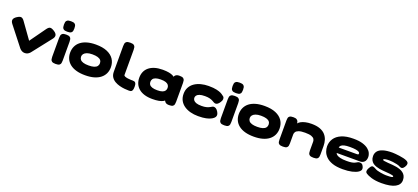

<svg xmlns="http://www.w3.org/2000/svg" viewBox="54 -1912 6786 3115"><g transform="rotate(20 3447.0 -354.5)"><path d="M396 14Q368 14 345 1.5Q322 -11 306 -30L47 -360Q18 -397 24.5 -428Q31 -459 74 -487Q122 -519 149 -512.5Q176 -506 201 -470L396 -198L591 -470Q618 -508 644.5 -512.5Q671 -517 718 -487Q762 -459 768 -427.5Q774 -396 745 -360L486 -30Q470 -11 447.5 1.5Q425 14 396 14Z M927 9Q882 9 863.5 -4.5Q845 -18 841 -39Q837 -60 837 -82V-408Q837 -430 841 -450.5Q845 -471 864 -484.5Q883 -498 928 -498Q973 -498 991.5 -484.5Q1010 -471 1014 -450Q1018 -429 1018 -406V-81Q1018 -59 1014 -38Q1010 -17 991.5 -4Q973 9 927 9ZM927 -547Q882 -547 863.5 -560.5Q845 -574 841 -595Q837 -616 837 -638Q837 -661 841 -681.5Q845 -702 864 -715Q883 -728 928 -728Q973 -728 991.5 -714.5Q1010 -701 1014 -680Q1018 -659 1018 -637Q1018 -615 1014 -594Q1010 -573 991.5 -560Q973 -547 927 -547Z M1439 18Q1352 18 1286.5 -0.5Q1221 -19 1176.5 -54Q1132 -89 1109.5 -137.5Q1087 -186 1087 -245Q1087 -305 1109.5 -354Q1132 -403 1176 -438Q1220 -473 1285.5 -492Q1351 -511 1438 -511Q1554 -511 1632 -478Q1710 -445 1750 -385.5Q1790 -326 1790 -246Q1790 -187 1767.5 -138.5Q1745 -90 1701 -55Q1657 -20 1591.5 -1Q1526 18 1439 18ZM1438 -151Q1495 -151 1531 -162.5Q1567 -174 1584 -195.5Q1601 -217 1601 -247Q1601 -278 1584 -299Q1567 -320 1530.5 -331Q1494 -342 1437 -342Q1381 -342 1345.5 -328.5Q1310 -315 1293 -293.5Q1276 -272 1276 -246Q1276 -216 1293 -194.5Q1310 -173 1346 -162Q1382 -151 1438 -151Z M2196 9Q2163 9 2119 5Q2075 1 2029.5 -11Q1984 -23 1945.5 -45.5Q1907 -68 1883 -104.5Q1859 -141 1859 -196V-639Q1859 -662 1863 -682.5Q1867 -703 1886 -716.5Q1905 -730 1950 -730Q1995 -730 2013.5 -716.5Q2032 -703 2036 -682Q2040 -661 2040 -638V-207Q2040 -192 2060.5 -183.5Q2081 -175 2109 -171Q2137 -167 2162 -166.5Q2187 -166 2197 -166Q2210 -166 2224.5 -162.5Q2239 -159 2249.5 -141.5Q2260 -124 2260 -81Q2260 -36 2249.5 -17Q2239 2 2224 5.5Q2209 9 2196 9Z M2885 7Q2839 7 2818.5 -14.5Q2798 -36 2795 -58H2813Q2804 -39 2777 -24.5Q2750 -10 2705 -1.5Q2660 7 2597 7Q2518 7 2459 -11Q2400 -29 2360 -63Q2320 -97 2300 -143.5Q2280 -190 2280 -247Q2280 -304 2300 -350Q2320 -396 2360 -429Q2400 -462 2459 -480Q2518 -498 2597 -498Q2659 -498 2703.5 -489.5Q2748 -481 2775.5 -466Q2803 -451 2813 -431H2795Q2795 -458 2816.5 -478.5Q2838 -499 2885 -499Q2931 -499 2949.5 -485.5Q2968 -472 2972 -451Q2976 -430 2976 -408V-83Q2976 -61 2972 -40Q2968 -19 2949.5 -6Q2931 7 2885 7ZM2623 -154Q2677 -154 2709 -165.5Q2741 -177 2755 -198Q2769 -219 2769 -246Q2769 -274 2754.5 -294.5Q2740 -315 2708 -326.5Q2676 -338 2621 -338Q2567 -338 2534 -326.5Q2501 -315 2486.5 -294Q2472 -273 2472 -245Q2472 -218 2486.5 -197.5Q2501 -177 2534.5 -165.5Q2568 -154 2623 -154Z M3388 14Q3316 14 3254 -2.5Q3192 -19 3145 -51.5Q3098 -84 3071.5 -133Q3045 -182 3045 -247Q3045 -311 3071.5 -359.5Q3098 -408 3144.5 -440Q3191 -472 3253 -488.5Q3315 -505 3386 -505Q3473 -505 3524 -493Q3575 -481 3598.5 -469Q3622 -457 3624 -455Q3644 -443 3661.5 -427.5Q3679 -412 3679 -386Q3679 -373 3674 -359.5Q3669 -346 3658 -329Q3623 -274 3586 -274Q3570 -274 3555 -282.5Q3540 -291 3520 -302Q3500 -313 3468.5 -321.5Q3437 -330 3386 -330Q3326 -330 3292 -317.5Q3258 -305 3244.5 -286Q3231 -267 3231 -246Q3231 -225 3244.5 -205.5Q3258 -186 3291 -173.5Q3324 -161 3384 -161Q3433 -161 3464.5 -169Q3496 -177 3511.5 -185.5Q3527 -194 3528 -194Q3542 -202 3554.5 -209Q3567 -216 3580 -216Q3597 -216 3616.5 -205Q3636 -194 3655 -163Q3671 -137 3674 -114.5Q3677 -92 3665 -72.5Q3653 -53 3624 -35Q3621 -33 3597.5 -21Q3574 -9 3523.5 2.5Q3473 14 3388 14Z M3839 9Q3794 9 3775.5 -4.5Q3757 -18 3753 -39Q3749 -60 3749 -82V-408Q3749 -430 3753 -450.5Q3757 -471 3776 -484.5Q3795 -498 3840 -498Q3885 -498 3903.5 -484.5Q3922 -471 3926 -450Q3930 -429 3930 -406V-81Q3930 -59 3926 -38Q3922 -17 3903.5 -4Q3885 9 3839 9ZM3839 -547Q3794 -547 3775.5 -560.5Q3757 -574 3753 -595Q3749 -616 3749 -638Q3749 -661 3753 -681.5Q3757 -702 3776 -715Q3795 -728 3840 -728Q3885 -728 3903.5 -714.5Q3922 -701 3926 -680Q3930 -659 3930 -637Q3930 -615 3926 -594Q3922 -573 3903.5 -560Q3885 -547 3839 -547Z M4351 18Q4264 18 4198.5 -0.5Q4133 -19 4088.5 -54Q4044 -89 4021.5 -137.5Q3999 -186 3999 -245Q3999 -305 4021.5 -354Q4044 -403 4088 -438Q4132 -473 4197.5 -492Q4263 -511 4350 -511Q4466 -511 4544 -478Q4622 -445 4662 -385.5Q4702 -326 4702 -246Q4702 -187 4679.5 -138.5Q4657 -90 4613 -55Q4569 -20 4503.5 -1Q4438 18 4351 18ZM4350 -151Q4407 -151 4443 -162.5Q4479 -174 4496 -195.5Q4513 -217 4513 -247Q4513 -278 4496 -299Q4479 -320 4442.5 -331Q4406 -342 4349 -342Q4293 -342 4257.5 -328.5Q4222 -315 4205 -293.5Q4188 -272 4188 -246Q4188 -216 4205 -194.5Q4222 -173 4258 -162Q4294 -151 4350 -151Z M4851 8Q4806 8 4787 -5.5Q4768 -19 4764.5 -40Q4761 -61 4761 -83V-412Q4761 -434 4765 -454Q4769 -474 4788 -486.5Q4807 -499 4852 -499Q4892 -499 4910.5 -485.5Q4929 -472 4934.5 -454.5Q4940 -437 4939.5 -423Q4939 -409 4941 -409L4935 -405Q4932 -415 4945 -430.5Q4958 -446 4987 -462Q5016 -478 5061 -488.5Q5106 -499 5166 -499Q5253 -499 5311.5 -477Q5370 -455 5404.5 -416.5Q5439 -378 5454 -329Q5469 -280 5469 -226V-82Q5469 -60 5465 -39Q5461 -18 5442.5 -5Q5424 8 5378 8Q5332 8 5313 -5.5Q5294 -19 5290 -40Q5286 -61 5286 -83V-236Q5286 -259 5273.5 -280Q5261 -301 5224.5 -314.5Q5188 -328 5115 -328Q5043 -328 5006 -314Q4969 -300 4955.5 -279Q4942 -258 4942 -236V-82Q4942 -60 4938 -39Q4934 -18 4915.5 -5Q4897 8 4851 8Z M5887 21Q5779 21 5708.5 -3.5Q5638 -28 5597.5 -68Q5557 -108 5540.5 -154Q5524 -200 5524 -243Q5524 -317 5563 -376.5Q5602 -436 5682.5 -470.5Q5763 -505 5887 -505Q5982 -505 6044.5 -486Q6107 -467 6144 -437Q6181 -407 6196.5 -372.5Q6212 -338 6212 -308Q6212 -252 6184 -223Q6156 -194 6112 -194H5708Q5710 -179 5729.5 -163.5Q5749 -148 5791 -137.5Q5833 -127 5901 -127Q5952 -127 5983.5 -132Q6015 -137 6033 -144.5Q6051 -152 6062.5 -159.5Q6074 -167 6085.5 -172Q6097 -177 6115 -177Q6133 -177 6148 -170Q6163 -163 6175 -139Q6182 -126 6185 -115Q6188 -104 6188 -93Q6188 -62 6150.5 -36Q6113 -10 6045.5 5.5Q5978 21 5887 21ZM5708 -288H6017Q6031 -288 6041 -290Q6051 -292 6051 -309Q6051 -325 6032.5 -336Q6014 -347 5975.5 -353Q5937 -359 5878 -359Q5818 -359 5781.5 -350Q5745 -341 5728 -325Q5711 -309 5708 -288Z M6556 18Q6501 18 6457.5 12Q6414 6 6380.5 -4Q6347 -14 6323 -25Q6299 -36 6284 -46Q6264 -59 6262.5 -79Q6261 -99 6271.5 -122Q6282 -145 6299 -168Q6318 -194 6342 -188Q6366 -182 6390 -167Q6405 -157 6431.5 -149.5Q6458 -142 6487.5 -137Q6517 -132 6542 -129.5Q6567 -127 6580 -127Q6653 -127 6676.5 -131.5Q6700 -136 6700 -148Q6700 -157 6682 -162.5Q6664 -168 6634.5 -171Q6605 -174 6571 -176.5Q6537 -179 6505 -182Q6473 -185 6450 -189Q6419 -195 6388.5 -205Q6358 -215 6333.5 -233Q6309 -251 6294 -280Q6279 -309 6279 -351Q6279 -399 6307 -434.5Q6335 -470 6397 -489.5Q6459 -509 6559 -509Q6578 -509 6610.5 -506Q6643 -503 6681 -498Q6719 -493 6753 -485Q6787 -477 6809 -466Q6845 -449 6846 -421.5Q6847 -394 6826 -362Q6807 -333 6788 -327Q6769 -321 6746 -334Q6723 -348 6686 -356.5Q6649 -365 6613 -369Q6577 -373 6557 -373Q6509 -373 6487 -368.5Q6465 -364 6458.5 -358.5Q6452 -353 6452 -349Q6452 -340 6479 -335.5Q6506 -331 6546 -328Q6586 -325 6627 -322Q6668 -319 6696 -313Q6728 -307 6758.5 -296Q6789 -285 6814 -266Q6839 -247 6854 -217.5Q6869 -188 6869 -145Q6869 -67 6790.5 -24.5Q6712 18 6556 18Z"/></g></svg>

Font: Fredoka Expanded
Style: Bold
Weight: 700
Width: 7
Designer: Ben Nathan
Foundry: Milena B. Brandão, Ben Nathan
Version: Version 2.001